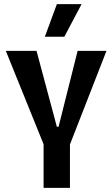

<svg xmlns="http://www.w3.org/2000/svg" viewBox="-20 -905 541 925"><path d="M190 0V-210L8 -660H156L254 -294H262L354 -660H493L317 -209V0ZM290 -728H196L254 -885H373Z"/></svg>

Font: Bricolage Grotesque 10pt Condensed SemiBold
Style: Regular
Weight: 600
Width: 3
Designer: Mathieu Triay
Foundry: Atelier Triay
Version: Version 1.000; ttfautohint (v1.8.4.7-5d5b);gftools[0.9.32]